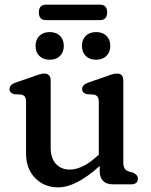

<svg xmlns="http://www.w3.org/2000/svg" viewBox="-20 -793 650 826"><path d="M92 -133V-354Q92 -370.5 86.8 -377.2Q81.5 -384 71.5 -386L40.5 -388Q21 -393.5 21 -410Q21 -428.5 46.5 -437.5L122 -463.5Q136.5 -469 148.2 -472.8Q160 -476.5 170 -476.5Q198 -476.5 198 -446.5V-159Q198 -112.5 220.5 -88Q243 -63.5 280 -63.5Q306 -63.5 335 -77Q364 -90.5 396.5 -120L405 -127V-354Q405 -370.5 399.5 -377.2Q394 -384 384 -386L353 -388Q333.5 -393.5 333.5 -410Q333.5 -428.5 359 -437.5L434.5 -463.5Q449.5 -469 461 -472.8Q472.5 -476.5 483 -476.5Q510.5 -476.5 510.5 -446.5V-93.5Q510.5 -76 516.8 -67.5Q523 -59 533.5 -55.5L551.5 -50.5Q573 -41.5 573 -24.5Q573 0 544 0H464.5Q438.5 0 423.8 -14.2Q409 -28.5 409 -57V-79Q307 13 230.5 13Q170 13 131 -27.2Q92 -67.5 92 -133ZM194 -536Q166 -536 149.5 -552.2Q133 -568.5 133 -595.5Q133 -622.5 149.5 -638.8Q166 -655 194 -655Q222 -655 238.2 -638.8Q254.5 -622.5 254.5 -595.5Q254.5 -569 238.2 -552.5Q222 -536 194 -536ZM393.5 -536Q365.5 -536 349 -552.2Q332.5 -568.5 332.5 -595.5Q332.5 -622.5 349 -638.8Q365.5 -655 393.5 -655Q421.5 -655 438 -638.8Q454.5 -622.5 454.5 -595.5Q454.5 -569 438 -552.5Q421.5 -536 393.5 -536ZM147 -739.5Q147 -773 178.5 -773H410Q441 -773 441 -740Q441 -706.5 410 -706.5H178.5Q147 -706.5 147 -739.5Z"/></svg>

Font: Fraunces 9pt S100
Style: Regular
Weight: 400
Version: Version 1.000; ttfautohint (v1.8.3)